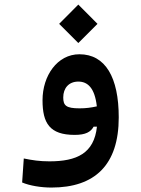

<svg xmlns="http://www.w3.org/2000/svg" viewBox="-20 -594 626 851"><path d="M208 237.3C400.4 237.3 506.3 137.2 506.3 -73.7C506.3 -251 447.3 -353.5 332 -353.5C233.9 -353.5 168.5 -258.3 168.5 -149.9C168.5 -47.9 200.2 3.9 311 3.9C359.9 3.9 382.3 -9.3 395 -32.7H409.7C397 85.9 320.3 121.1 199.2 121.1C155.3 121.1 123.5 116.2 85.4 108.4L78.1 214.8C111.8 229 161.6 237.3 208 237.3ZM327.1 -403.3 412.1 -488.3 327.1 -573.7 242.2 -488.3ZM409.2 -122.6C382.8 -116.7 360.4 -113.8 332.5 -113.8C272.5 -113.8 260.3 -126.5 260.3 -162.1C260.3 -203.6 285.2 -232.4 327.1 -232.4C367.7 -232.4 399.9 -205.6 409.2 -122.6Z"/></svg>

Font: Cascadia Code PL SemiBold
Style: Regular
Weight: 600
Monospace: yes
Designer: Aaron Bell
Foundry: Saja Typeworks
Version: Version 2404.023